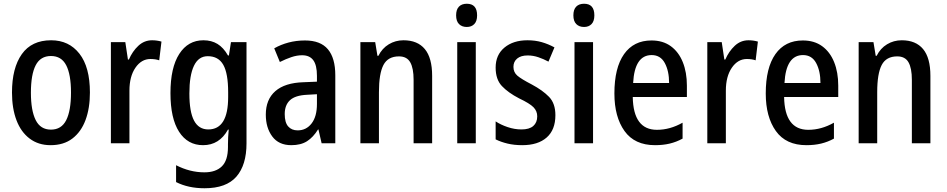

<svg xmlns="http://www.w3.org/2000/svg" viewBox="-20 -765 5053 1025"><path d="M460 -271Q460 -187 436.5 -124Q413 -61 366.5 -25.5Q320 10 250 10Q185 10 138.5 -25Q92 -60 68 -123Q44 -186 44 -271Q44 -402 96.5 -476Q149 -550 253 -550Q348 -550 404 -478.5Q460 -407 460 -271ZM145 -270Q145 -175 170.5 -124Q196 -73 252 -73Q308 -73 333.5 -123.5Q359 -174 359 -271Q359 -367 333.5 -416.5Q308 -466 252 -466Q196 -466 170.5 -416.5Q145 -367 145 -270Z M792 -550Q818 -550 842 -543L830 -443Q810 -450 783 -450Q735 -450 703 -403.5Q671 -357 671 -281V0H572V-540H649L663 -447H668Q687 -491 718.5 -520.5Q750 -550 792 -550Z M1066 -550Q1109 -550 1141 -530.5Q1173 -511 1197 -469H1202L1213 -540H1296V0Q1296 116 1242 178Q1188 240 1072 240Q985 240 920 207V117Q994 155 1071 155Q1132 155 1164.5 123Q1197 91 1197 20V5Q1197 -11 1198 -32.5Q1199 -54 1201 -73H1197Q1151 10 1064 10Q982 10 936 -61.5Q890 -133 890 -268Q890 -404 937 -477Q984 -550 1066 -550ZM1089 -465Q1040 -465 1015.5 -414Q991 -363 991 -266Q991 -168 1016 -121Q1041 -74 1092 -74Q1198 -74 1198 -247V-272Q1198 -373 1172 -419Q1146 -465 1089 -465Z M1608 -549Q1691 -549 1730.5 -502Q1770 -455 1770 -363V0H1697L1680 -74H1678Q1652 -32 1619 -11Q1586 10 1535 10Q1468 10 1433.5 -36.5Q1399 -83 1399 -153Q1399 -234 1450 -278.5Q1501 -323 1600 -326L1672 -329V-360Q1672 -417 1652.5 -443.5Q1633 -470 1593 -470Q1565 -470 1535.5 -460Q1506 -450 1474 -434L1444 -507Q1479 -527 1520.5 -538Q1562 -549 1608 -549ZM1619 -259Q1556 -256 1528 -230Q1500 -204 1500 -156Q1500 -111 1518.5 -90Q1537 -69 1569 -69Q1615 -69 1643.5 -106Q1672 -143 1672 -210V-262Z M2134 -550Q2209 -550 2248 -503Q2287 -456 2287 -360V0H2188V-339Q2188 -401 2170 -432.5Q2152 -464 2110 -464Q2051 -464 2027 -418Q2003 -372 2003 -273V0H1904V-540H1983L1995 -467H2000Q2020 -507 2055.5 -528.5Q2091 -550 2134 -550Z M2472 -745Q2527 -745 2527 -683Q2527 -652 2512 -636.5Q2497 -621 2472 -621Q2446 -621 2430.5 -636.5Q2415 -652 2415 -683Q2415 -714 2430 -729.5Q2445 -745 2472 -745ZM2520 -540V0H2421V-540Z M2945 -150Q2945 -72 2898.5 -31Q2852 10 2768 10Q2725 10 2689.5 1.5Q2654 -7 2626 -21V-117Q2653 -99 2690 -86.5Q2727 -74 2764 -74Q2806 -74 2827 -92.5Q2848 -111 2848 -144Q2848 -172 2828 -192.5Q2808 -213 2751 -240Q2693 -270 2659.5 -305.5Q2626 -341 2626 -404Q2626 -472 2673 -511Q2720 -550 2796 -550Q2837 -550 2872 -540Q2907 -530 2940 -512L2908 -436Q2882 -450 2854 -459.5Q2826 -469 2797 -469Q2761 -469 2741 -452.5Q2721 -436 2721 -408Q2721 -379 2742 -361Q2763 -343 2819 -314Q2877 -283 2911 -248Q2945 -213 2945 -150Z M3098 -745Q3153 -745 3153 -683Q3153 -652 3138 -636.5Q3123 -621 3098 -621Q3072 -621 3056.5 -636.5Q3041 -652 3041 -683Q3041 -714 3056 -729.5Q3071 -745 3098 -745ZM3146 -540V0H3047V-540Z M3458 -549Q3519 -549 3561 -518.5Q3603 -488 3625 -433.5Q3647 -379 3647 -308V-247H3358Q3361 -72 3487 -72Q3557 -72 3624 -110V-25Q3591 -7 3555.5 1.5Q3520 10 3477 10Q3368 10 3314 -65.5Q3260 -141 3260 -266Q3260 -403 3311.5 -476Q3363 -549 3458 -549ZM3459 -471Q3368 -471 3360 -322H3552Q3552 -386 3529 -428.5Q3506 -471 3459 -471Z M3976 -550Q4002 -550 4026 -543L4014 -443Q3994 -450 3967 -450Q3919 -450 3887 -403.5Q3855 -357 3855 -281V0H3756V-540H3833L3847 -447H3852Q3871 -491 3902.5 -520.5Q3934 -550 3976 -550Z M4266 -549Q4327 -549 4369 -518.5Q4411 -488 4433 -433.5Q4455 -379 4455 -308V-247H4166Q4169 -72 4295 -72Q4365 -72 4432 -110V-25Q4399 -7 4363.5 1.5Q4328 10 4285 10Q4176 10 4122 -65.5Q4068 -141 4068 -266Q4068 -403 4119.5 -476Q4171 -549 4266 -549ZM4267 -471Q4176 -471 4168 -322H4360Q4360 -386 4337 -428.5Q4314 -471 4267 -471Z M4794 -550Q4869 -550 4908 -503Q4947 -456 4947 -360V0H4848V-339Q4848 -401 4830 -432.5Q4812 -464 4770 -464Q4711 -464 4687 -418Q4663 -372 4663 -273V0H4564V-540H4643L4655 -467H4660Q4680 -507 4715.5 -528.5Q4751 -550 4794 -550Z"/></svg>

Font: Noto Sans Khmer Condensed Medium
Style: Regular
Weight: 500
Width: 3
Designer: Danh Hong and the Monotype Design Team
Foundry: Monotype Imaging Inc.
Version: Version 2.004; ttfautohint (v1.8.4.7-5d5b)